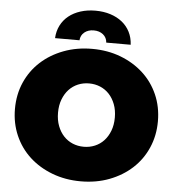

<svg xmlns="http://www.w3.org/2000/svg" viewBox="-61 -984 970 1057"><g transform="rotate(5 424.0 -455.5)"><path d="M424 16Q339 16 266.5 -11.5Q194 -39 141 -87.5Q88 -136 58.5 -203.5Q29 -271 29 -350Q29 -430 58.5 -497Q88 -564 141 -612.5Q194 -661 266.5 -688.5Q339 -716 424 -716Q510 -716 582 -688.5Q654 -661 707 -612.5Q760 -564 789.5 -497Q819 -430 819 -350Q819 -271 789.5 -203.5Q760 -136 707 -87.5Q654 -39 582 -11.5Q510 16 424 16ZM424 -175Q457 -175 485.5 -187Q514 -199 535 -221.5Q556 -244 568.5 -276.5Q581 -309 581 -350Q581 -391 568.5 -423.5Q556 -456 535 -478.5Q514 -501 485.5 -513Q457 -525 424 -525Q391 -525 362.5 -513Q334 -501 313 -478.5Q292 -456 279.5 -423.5Q267 -391 267 -350Q267 -309 279.5 -276.5Q292 -244 313 -221.5Q334 -199 362.5 -187Q391 -175 424 -175ZM215 -757Q217 -796 233 -827.5Q249 -859 276.5 -881Q304 -903 341.5 -915Q379 -927 424 -927Q469 -927 506.5 -915Q544 -903 571.5 -881Q599 -859 615 -827.5Q631 -796 633 -757H498Q496 -785 475.5 -801.5Q455 -818 424 -818Q393 -818 372.5 -801.5Q352 -785 350 -757Z"/></g></svg>

Font: Montserrat-Alt1 Black
Style: Regular
Weight: 900
Designer: Differentunic
Foundry: Differentunic
Version: Version 7.222